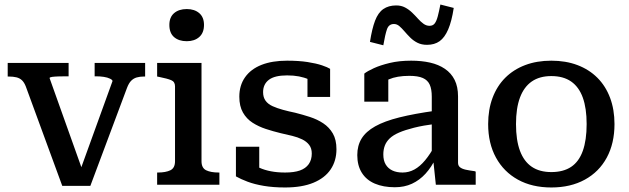

<svg xmlns="http://www.w3.org/2000/svg" viewBox="-20 -816 2778 848"><path d="M477 -458Q477 -463 466 -468.5Q455 -474 438.5 -476.5Q422 -479 403 -479H398V-538H621V-478H616Q598 -478 584 -474Q570 -470 559.5 -459.5Q549 -449 541 -428L379 5H255L94 -434Q87 -452 77 -461.5Q67 -471 52.5 -474.5Q38 -478 18 -478H14V-538H283V-479H278Q258 -479 240 -478.5Q222 -478 210.5 -476.5Q199 -475 199 -471L351 -45L334 -63Z M805 -634Q770 -634 749 -652Q728 -670 728 -706Q728 -740 749 -758Q770 -776 805 -776Q839 -776 860 -758Q881 -740 881 -706Q881 -671 860 -652.5Q839 -634 805 -634ZM870 -538V-104Q870 -74 890.5 -64Q911 -54 946 -54H949V0H674V-54H677Q712 -54 732.5 -64Q753 -74 753 -104V-435Q753 -455 736 -462Q719 -469 684 -476L674 -478V-538Z M1357 -138Q1357 -161 1345.5 -176Q1334 -191 1314.5 -200.5Q1295 -210 1270.5 -216Q1246 -222 1219 -228Q1186 -236 1154 -246.5Q1122 -257 1095.5 -274Q1069 -291 1053 -319Q1037 -347 1037 -389Q1037 -439 1062.5 -475Q1088 -511 1135 -529.5Q1182 -548 1248 -548Q1300 -548 1338.5 -542Q1377 -536 1402 -527.5Q1427 -519 1438 -512V-388H1338V-489Q1350 -490 1357.5 -486.5Q1365 -483 1369 -477Q1373 -471 1374.5 -462.5Q1376 -454 1374 -444Q1362 -457 1343 -465.5Q1324 -474 1300.5 -478.5Q1277 -483 1248 -483Q1193 -483 1167.5 -463.5Q1142 -444 1142 -409Q1142 -386 1153 -371Q1164 -356 1184 -347Q1204 -338 1229.5 -331Q1255 -324 1284 -318Q1316 -310 1348.5 -299.5Q1381 -289 1407.5 -271.5Q1434 -254 1450 -226.5Q1466 -199 1466 -157Q1466 -106 1440.5 -68Q1415 -30 1364.5 -9Q1314 12 1239 12Q1187 12 1145.5 5Q1104 -2 1073.5 -13.5Q1043 -25 1022 -37V-168H1125V-34Q1108 -41 1099 -49.5Q1090 -58 1086.5 -67Q1083 -76 1084 -84Q1085 -92 1089 -98Q1104 -85 1126 -75Q1148 -65 1176.5 -59.5Q1205 -54 1239 -54Q1279 -54 1304.5 -63Q1330 -72 1343.5 -91Q1357 -110 1357 -138Z M1904 -327V-269Q1849 -262 1809 -252Q1769 -242 1742.5 -230.5Q1716 -219 1701 -204.5Q1686 -190 1679.5 -172.5Q1673 -155 1673 -134Q1673 -107 1683.5 -89.5Q1694 -72 1713 -63Q1732 -54 1758 -54Q1786 -54 1810.5 -67.5Q1835 -81 1857.5 -108Q1880 -135 1903 -177L1906 -120Q1886 -78 1859.5 -49Q1833 -20 1799.5 -4.5Q1766 11 1724 11Q1673 11 1635.5 -5Q1598 -21 1578 -53Q1558 -85 1558 -131Q1558 -173 1577 -204Q1596 -235 1637 -258Q1678 -281 1744 -297.5Q1810 -314 1904 -327ZM1905 0 1893 -114 1887 -117V-389Q1887 -422 1878 -442Q1869 -462 1847.5 -471.5Q1826 -481 1788 -481Q1733 -481 1697.5 -465.5Q1662 -450 1645 -432Q1643 -440 1645.5 -448Q1648 -456 1654.5 -463.5Q1661 -471 1671 -476.5Q1681 -482 1695 -483V-367H1589V-491Q1603 -502 1631.5 -515Q1660 -528 1701.5 -538Q1743 -548 1796 -548Q1842 -548 1879.5 -539.5Q1917 -531 1945 -512Q1973 -493 1988 -463Q2003 -433 2003 -390V-97Q2003 -84 2012 -77Q2021 -70 2037 -66.5Q2053 -63 2076 -60L2081 -58V0ZM1866 -618Q1842 -618 1824 -627Q1806 -636 1792 -650Q1778 -664 1766.5 -677.5Q1755 -691 1744 -700.5Q1733 -710 1720 -710Q1697 -710 1689 -686.5Q1681 -663 1673 -616L1614 -631Q1623 -689 1636.5 -724.5Q1650 -760 1673 -776Q1696 -792 1730 -792Q1752 -792 1769 -783Q1786 -774 1800 -760.5Q1814 -747 1826 -733.5Q1838 -720 1850.5 -711Q1863 -702 1877 -702Q1892 -702 1900 -712.5Q1908 -723 1913.5 -744Q1919 -765 1925 -796L1984 -781Q1975 -722 1959.5 -686Q1944 -650 1921.5 -634Q1899 -618 1866 -618Z M2694 -268Q2694 -183 2660 -120Q2626 -57 2563 -22.5Q2500 12 2415 12Q2330 12 2267.5 -22.5Q2205 -57 2170.5 -120Q2136 -183 2136 -268Q2136 -332 2155.5 -384Q2175 -436 2211.5 -472.5Q2248 -509 2299.5 -528.5Q2351 -548 2415 -548Q2479 -548 2530.5 -528.5Q2582 -509 2618.5 -472.5Q2655 -436 2674.5 -384Q2694 -332 2694 -268ZM2259 -268Q2259 -197 2276.5 -150Q2294 -103 2328.5 -79.5Q2363 -56 2415 -56Q2468 -56 2502.5 -79Q2537 -102 2554 -149.5Q2571 -197 2571 -268Q2571 -338 2554 -385Q2537 -432 2502.5 -456Q2468 -480 2415 -480Q2363 -480 2328.5 -456Q2294 -432 2276.5 -385Q2259 -338 2259 -268Z"/></svg>

Font: Roboto Serif 20pt Medium
Style: Regular
Weight: 500
Version: Version 1.008